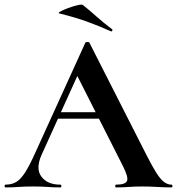

<svg xmlns="http://www.w3.org/2000/svg" viewBox="-28 -815 770 835"><path d="M218 -299 233 -327H439L446 -299ZM717 -12Q722 -12 722 -6Q722 0 717 0Q687 0 654.5 -2Q622 -4 592 -4Q558 -4 533 -2Q508 0 477 0Q473 0 473 -6Q473 -12 477 -12Q518 -12 524.5 -28.5Q531 -45 506 -94L303 -495L352 -581L153 -142Q126 -82 152 -47Q178 -12 234 -12Q239 -12 239 -6Q239 0 234 0Q204 0 179 -2Q154 -4 116 -4Q77 -4 53.5 -2Q30 0 -4 0Q-8 0 -8 -6Q-8 -12 -4 -12Q23 -12 42.5 -23.5Q62 -35 81.5 -65.5Q101 -96 126 -152L343 -629Q344 -632 352 -632.5Q360 -633 361 -629L611 -137Q635 -90 652.5 -62.5Q670 -35 685.5 -23.5Q701 -12 717 -12ZM454 -679Q403 -702 350.5 -721Q298 -740 232 -756Q222 -758 234.5 -765Q247 -772 268.5 -780Q290 -788 309.5 -792.5Q329 -797 333 -793Q363 -769 393 -742Q423 -715 458 -689Q462 -688 460.5 -682.5Q459 -677 454 -679Z"/></svg>

Font: Cormorant
Style: Bold
Weight: 700
Designer: Christian Thalmann (Catharsis Fonts)
Foundry: Catharsis Fonts
Version: Version 4.000